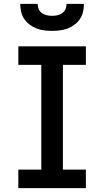

<svg xmlns="http://www.w3.org/2000/svg" viewBox="-20 -975 540 995"><path d="M75 0V-96H194V-639H75V-735H425V-639H306V-96H425V0ZM250 -815Q230 -815 209.5 -817.5Q189 -820 169.5 -827.5Q150 -835 133.5 -847.5Q117 -860 105.5 -877Q94 -894 89.5 -914.5Q85 -935 85 -955H175Q175 -941 180.5 -928Q186 -915 197.5 -907Q209 -899 222.5 -896Q236 -893 250 -893Q264 -893 277.5 -896Q291 -899 302.5 -907Q314 -915 319.5 -928Q325 -941 325 -955H415Q415 -935 410.5 -914.5Q406 -894 394.5 -877Q383 -860 366.5 -847.5Q350 -835 330.5 -827.5Q311 -820 290.5 -817.5Q270 -815 250 -815Z"/></svg>

Font: Iosevka Gothic
Style: Bold
Weight: 700
Monospace: yes
Designer: Belleve Invis
Foundry: Belleve Invis
Version: Version 15.5.1; ttfautohint (v1.8.4)